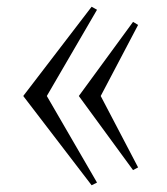

<svg xmlns="http://www.w3.org/2000/svg" viewBox="-20 -546 497 570"><path d="M252 -526 49 -261 252 4 268 -4 119 -261 268 -517ZM375 -481 214 -261 375 -41 390 -49 279 -261 390 -472Z"/></svg>

Font: Sprat Extended
Style: Regular
Weight: 400
Width: 9
Designer: Ethan Nakache
Foundry: Collletttivo
Version: Version 2.000;Glyphs 3.2 (3217)